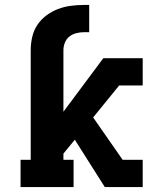

<svg xmlns="http://www.w3.org/2000/svg" viewBox="-20 -755 640 775"><path d="M63 0V-110H104V-553Q104 -579 110 -605.5Q116 -632 130.5 -654Q145 -676 167 -692.5Q189 -709 214 -718.5Q239 -728 265.5 -731.5Q292 -735 318 -735H340V-625H318Q303 -625 287.5 -621Q272 -617 260 -607.5Q248 -598 242 -583Q236 -568 236 -553V-304L397 -520H556V-410H461L356 -281L475 -110H556V0H403L282 -191L236 -135V-110H277V0Z"/></svg>

Font: Iosevka Etoile Extrabold
Style: Regular
Weight: 800
Designer: Belleve Invis
Foundry: Belleve Invis
Version: Version 22.1.2; ttfautohint (v1.8.4)